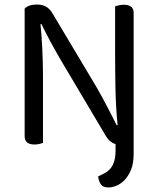

<svg xmlns="http://www.w3.org/2000/svg" viewBox="-20 -634 700 849"><path d="M133 5Q89 5 89 -31V-596Q107 -614 143 -614Q167 -614 184 -604.5Q201 -595 215 -570L406 -250Q418 -229 431 -205.5Q444 -182 456 -158.5Q468 -135 478.5 -114.5Q489 -94 496 -80L500 -81Q492 -162 490.5 -244Q489 -326 489 -404V-606Q495 -608 505 -610.5Q515 -613 527 -613Q571 -613 571 -577V45Q571 89 559 117.5Q547 146 529.5 163.5Q512 181 493 188Q474 195 460 195Q435 195 425.5 180.5Q416 166 414 146Q432 138 446.5 129.5Q461 121 470.5 108.5Q480 96 485.5 77.5Q491 59 491 30V3Q464 -4 445 -38L255 -358Q243 -378 229.5 -402Q216 -426 203.5 -449Q191 -472 180.5 -493Q170 -514 163 -528L159 -527Q164 -479 167 -417.5Q170 -356 170 -301V-2Q165 0 154.5 2.5Q144 5 133 5Z"/></svg>

Font: Baloo Chettan 2
Style: Regular
Weight: 400
Designer: Maithili Shingre, Unnati Kotecha and Ek Type
Foundry: Ek Type
Version: Version 1.640;hotconv 1.0.111;makeotfexe 2.5.65597; ttfautoh